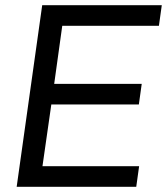

<svg xmlns="http://www.w3.org/2000/svg" viewBox="-20 -717 641 737"><path d="M44 0 142 -697H601L590 -618H219L188 -395H524L513 -316H177L143 -79H514L503 0Z"/></svg>

Font: Hanken Grotesk
Style: Italic
Weight: 400
Italic angle: -8°
Designer: Alfredo Marco Pradil
Foundry: Hanken Design Co.
Version: Version 3.013